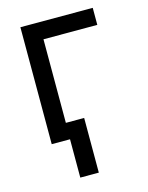

<svg xmlns="http://www.w3.org/2000/svg" viewBox="-108 -599 649 841"><g transform="rotate(-15 216.5 -178.0)"><path d="M395.5 -453.1H151.4V0H67.4V-530.3H395.5ZM234.4 173.8H150.4V-74.2H234.4Z"/></g></svg>

Font: WEMIX Pretendard Variable
Style: Regular
Weight: 400
Designer: Base glyphs from Inter by Rasmus Andersson; Hangeul glyphs from Noto Sans CJK(Source Han Sans) by Jang Soo-young and Kan
Foundry: Kil Hyung-jin
Version: Version 1.000;Glyphs 3.2 (3208)